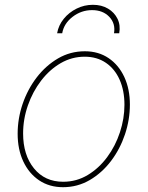

<svg xmlns="http://www.w3.org/2000/svg" viewBox="-20 -760 609 791"><path d="M239.7 11.2Q183.1 11.2 141.1 -17.1Q99.1 -45.4 75.9 -95Q52.7 -144.5 52.7 -209Q52.7 -271.5 73.2 -331.8Q93.8 -392.1 131.1 -440.9Q168.5 -489.7 219 -519.3Q269.5 -548.8 329.6 -548.8Q385.7 -548.8 427.5 -520.5Q469.2 -492.2 492.2 -442.6Q515.1 -393.1 515.1 -329.1Q515.1 -267.1 494.9 -206.5Q474.6 -146 437.5 -96.9Q400.4 -47.9 349.9 -18.3Q299.3 11.2 239.7 11.2ZM240.2 -11.2Q295.4 -11.2 341.6 -39.1Q387.7 -66.9 421.6 -112.8Q455.6 -158.7 474.1 -215.1Q492.7 -271.5 492.7 -328.1Q492.7 -386.7 472.9 -431.4Q453.1 -476.1 416.3 -501.2Q379.4 -526.4 329.1 -526.4Q275.9 -526.4 230 -499.8Q184.1 -473.1 149.4 -427.7Q114.7 -382.3 95 -325.9Q75.2 -269.5 75.2 -210Q75.2 -121.6 119.9 -66.4Q164.6 -11.2 240.2 -11.2ZM362.8 -740.2Q398.4 -740.2 424.8 -724.6Q451.2 -709 464.1 -682.6Q477.1 -656.2 471.2 -623H449.7Q456.5 -663.1 430.2 -690.7Q403.8 -718.3 359.4 -718.3Q314.9 -718.3 279.1 -690.7Q243.2 -663.1 236.3 -623H215.3Q221.2 -656.2 242.7 -682.6Q264.2 -709 295.7 -724.6Q327.1 -740.2 362.8 -740.2Z"/></svg>

Font: Inter 17pt Thin
Style: Italic
Weight: 250
Italic angle: -9.3988°
Version: Version 4.001;git-66647c0bb